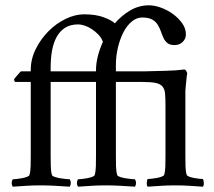

<svg xmlns="http://www.w3.org/2000/svg" viewBox="-20 -701 807 724"><path d="M342 -432V-436Q342 -462 349 -489.5Q356 -517 368 -543Q363 -558 351.5 -570Q340 -582 326.5 -591Q313 -600 299 -604.5Q285 -609 275 -609Q245 -609 225 -596Q205 -583 193 -560.5Q181 -538 176 -509Q171 -480 171 -447V-432ZM297 -647Q342 -647 372 -635.5Q402 -624 413 -613Q439 -643 471.5 -662Q504 -681 542 -681Q562 -681 586 -672.5Q610 -664 631 -649Q652 -634 666.5 -614Q681 -594 681 -571Q681 -555 669 -543Q657 -531 638 -531Q621 -531 611.5 -538.5Q602 -546 596.5 -558Q591 -570 586.5 -583Q582 -596 574.5 -608Q567 -620 553.5 -627.5Q540 -635 516 -635Q495 -635 476.5 -619.5Q458 -604 445 -578.5Q432 -553 424.5 -521Q417 -489 417 -456V-432H525Q563 -433 604.5 -434Q646 -435 675 -439Q679 -439 682.5 -433Q686 -427 686 -423Q685 -421 684 -411.5Q683 -402 682 -391.5Q681 -381 680 -371Q679 -361 679 -358V-115Q679 -92 679.5 -73Q680 -54 684 -42Q685 -38 693 -35Q701 -32 711 -30Q721 -28 731 -27Q741 -26 745 -26Q748 -22 748.5 -11.5Q749 -1 745 3Q715 1 692.5 -0.5Q670 -2 641 -2Q612 -2 589.5 -0.5Q567 1 537 3Q533 -1 533.5 -11.5Q534 -22 537 -26Q542 -26 551.5 -27Q561 -28 571.5 -30Q582 -32 590 -35Q598 -38 599 -42Q603 -54 603.5 -73Q604 -92 604 -115V-301Q604 -330 602.5 -347.5Q601 -365 592.5 -375Q584 -385 566 -388.5Q548 -392 515 -392H417V-115Q417 -93 417.5 -73.5Q418 -54 422 -41Q423 -37 432 -34Q441 -31 452 -29Q463 -27 474 -26Q485 -25 489 -25Q497 -11 489 3Q458 1 433 -0.5Q408 -2 379 -2Q350 -2 327 -0.5Q304 1 274 3Q266 -11 274 -25Q279 -25 288.5 -26Q298 -27 308.5 -29Q319 -31 327.5 -34Q336 -37 337 -41Q341 -54 341.5 -73.5Q342 -93 342 -115V-392H171V-115Q171 -93 171.5 -73.5Q172 -54 176 -41Q177 -37 186 -34Q195 -31 206 -29Q217 -27 228 -26Q239 -25 243 -25Q251 -11 243 3Q212 1 187 -0.5Q162 -2 133 -2Q104 -2 81 -0.5Q58 1 28 3Q20 -11 28 -25Q33 -25 42.5 -26Q52 -27 62.5 -29Q73 -31 81.5 -34Q90 -37 91 -41Q95 -54 95.5 -73.5Q96 -93 96 -115V-392H38Q36 -392 34.5 -395.5Q33 -399 33 -401Q33 -403 37 -407.5Q41 -412 45.5 -417.5Q50 -423 54.5 -427.5Q59 -432 59 -432H96V-438Q96 -478 114.5 -515.5Q133 -553 162 -582.5Q191 -612 227 -629.5Q263 -647 297 -647Z"/></svg>

Font: Vermiglione
Style: Regular
Weight: 400
Version: Version 1.000